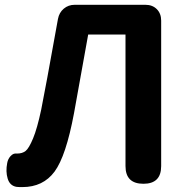

<svg xmlns="http://www.w3.org/2000/svg" viewBox="-20 -760 776 794"><path d="M289.1 -740.2H581.1Q610.4 -740.2 628.4 -722.2Q646.5 -704.1 646.5 -674.8V-73.2Q646.5 0 573.2 0Q499 0 499 -73.2V-617.2H344.7Q335 -560.5 286.1 -292Q252.9 -114.3 205.6 -50.3Q158.2 13.7 72.3 13.7Q54.7 13.7 47.9 12.7Q20.5 7.8 11.7 -21.5Q2.9 -50.8 9.8 -85.9Q12.7 -102.5 23.9 -114.7Q35.2 -127 48.8 -125H50.8Q72.3 -125 85.9 -135.7Q99.6 -146.5 116.7 -187.5Q133.8 -228.5 150.4 -306.6Q166 -382.8 219.7 -681.6Q224.6 -708 243.7 -724.1Q262.7 -740.2 289.1 -740.2Z"/></svg>

Font: GenSenMaruGothic TW TTF Bold
Style: Regular
Weight: 700
Version: Version 1.301